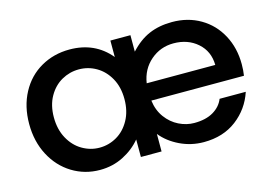

<svg xmlns="http://www.w3.org/2000/svg" viewBox="-80 -715 1244 879"><g transform="rotate(-15 542.5 -275.5)"><path d="M1048 -291Q1048 -262 1044 -237H605Q611 -190 636 -156Q661 -122 696.5 -104.5Q732 -87 769 -87Q824 -87 859.5 -108Q895 -129 909 -164H1033Q1008 -88 944.5 -39.5Q881 9 789 9Q729 9 676 -16.5Q623 -42 590 -83V0H492V-83Q458 -42 407.5 -16.5Q357 9 297 9Q225 9 165.5 -27.5Q106 -64 71.5 -129.5Q37 -195 37 -278Q37 -361 71.5 -425.5Q106 -490 167 -525Q228 -560 303 -560Q423 -560 495 -473V-551H590V-473Q632 -519 680 -539.5Q728 -560 789 -560Q864 -560 923 -525.5Q982 -491 1015 -429.5Q1048 -368 1048 -291ZM930 -319Q929 -384 883.5 -424Q838 -464 770 -464Q708 -464 661.5 -424Q615 -384 605 -319ZM321 -90Q365 -90 403 -112Q441 -134 464.5 -176.5Q488 -219 488 -276Q488 -333 464.5 -375Q441 -417 403 -439Q365 -461 321 -461Q277 -461 239 -439.5Q201 -418 177.5 -376.5Q154 -335 154 -278Q154 -221 177.5 -178Q201 -135 239.5 -112.5Q278 -90 321 -90Z"/></g></svg>

Font: MSTAGE Medium
Style: Regular
Weight: 500
Designer: Ninad Kale (Devanagari), Jonny Pinhorn (Latin)
Foundry: Indian Type Foundry
Version: 4.004